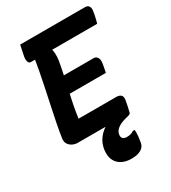

<svg xmlns="http://www.w3.org/2000/svg" viewBox="-224 -815 1054 1180"><g transform="rotate(-30 302.5 -225.0)"><path d="M112 -700H571Q586 -700 593.5 -693.5Q601 -687 603.5 -676Q606 -665 603 -653Q600 -630 595.5 -612Q591 -594 586 -574H115Q106 -574 101 -581Q96 -588 95 -599.5Q94 -611 96 -623Q100 -645 104 -662.5Q108 -680 112 -700ZM200 -402H460Q474 -402 482 -394Q490 -386 492.5 -375Q495 -364 493 -351Q492 -342 490 -331Q488 -320 485.5 -308Q483 -296 481 -286H179ZM116 0Q103 0 90 -4.5Q77 -9 66.5 -17.5Q56 -26 50.5 -38Q45 -50 46 -66Q53 -115 63.5 -167.5Q74 -220 85.5 -275Q97 -330 109 -386Q121 -442 131.5 -498Q142 -554 150 -609H277L263 -584Q270 -566 271 -544Q272 -522 268 -495Q260 -449 250 -402.5Q240 -356 229.5 -309.5Q219 -263 210 -217Q201 -171 195 -126H463Q484 -126 495 -115.5Q506 -105 502 -80Q499 -63 494.5 -41.5Q490 -20 485 0ZM430 -39Q440 -40 452 -32Q464 -24 485 0Q483 4 479 7Q475 10 463 13Q413 24 388.5 42.5Q364 61 362 85Q360 103 369.5 111.5Q379 120 396 120Q411 120 423 117Q435 114 446 106H459Q460 115 460 125.5Q460 136 458.5 151Q457 166 453 191Q449 220 423.5 235Q398 250 356 250Q296 250 263 217Q230 184 236 124Q241 78 267.5 43Q294 8 336.5 -13Q379 -34 430 -39Z"/></g></svg>

Font: Rec Mono Semicasual
Style: Bold Italic
Weight: 700
Italic angle: -10°
Version: Version 1.085; ttfautohint (v1.8.4.7-5d5b)